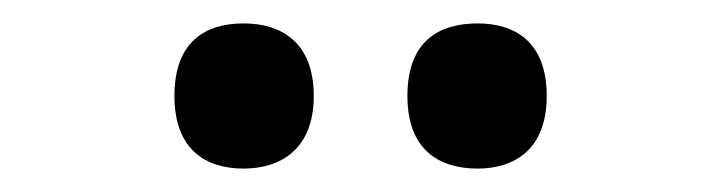

<svg xmlns="http://www.w3.org/2000/svg" viewBox="-20 -770 617 164"><path d="M388 -626C419 -626 447 -642 447 -688C447 -735 419 -750 388 -750C355 -750 328 -735 328 -688C328 -642 355 -626 388 -626ZM188 -626C219 -626 248 -642 248 -688C248 -735 219 -750 188 -750C156 -750 129 -735 129 -688C129 -642 156 -626 188 -626Z"/></svg>

Font: Noto Serif Sinhala SemiBold
Style: Regular
Weight: 600
Designer: Jelle Bosma - Monotype Design Team
Foundry: Monotype Imaging Inc.
Version: Version 2.007